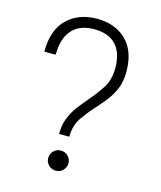

<svg xmlns="http://www.w3.org/2000/svg" viewBox="-113 -825 773 921"><g transform="rotate(15 273.5 -365.0)"><path d="M221 -162Q221 -206.5 234.8 -241Q248.5 -275.5 270 -304Q291.5 -332.5 314.5 -359Q347 -396.5 373.5 -437.2Q400 -478 400 -536Q400 -611.5 363.5 -651.2Q327 -691 255 -691Q182 -691 144.5 -648Q107 -605 107 -525H50.5Q50.5 -633 107.2 -688Q164 -743 255 -743Q346 -743 401 -689Q456 -635 456 -533Q456 -486 441.5 -450.5Q427 -415 404.8 -386.2Q382.5 -357.5 358.5 -331.5Q325 -295 298.5 -256.2Q272 -217.5 272 -162ZM251 12.5Q230 12.5 215.2 -2Q200.5 -16.5 200.5 -37.5Q200.5 -58.5 215.2 -73Q230 -87.5 251 -87.5Q271.5 -87.5 286.2 -73Q301 -58.5 301 -37.5Q301 -16.5 286.2 -2Q271.5 12.5 251 12.5Z"/></g></svg>

Font: Epilogue Light
Style: Regular
Weight: 300
Designer: Tyler Finck
Foundry: Etcetera Type Co
Version: Version 2.111; ttfautohint (v1.8.3)